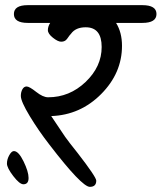

<svg xmlns="http://www.w3.org/2000/svg" viewBox="-20 -665 628 746"><path d="M88 -645H533Q588 -645 588 -610.5Q588 -576 533 -576H431Q454 -539 454 -487Q454 -381 373 -299.5Q292 -218 179 -214Q220 -152 233 -133.5Q246 -115 282 -70Q354 23 354 37Q354 61 329 61Q298 61 172 -103Q130 -157 95.5 -214Q61 -271 61 -292V-293Q61 -307 67 -318Q73 -329 83.5 -329Q94 -329 120.5 -308Q147 -287 167 -287Q250 -287 312.5 -346.5Q375 -406 375 -482.5Q375 -559 313 -559Q274 -559 256 -534Q251 -529 246 -521.5Q241 -514 237 -510Q230 -503 217.5 -503Q205 -503 185.5 -518.5Q166 -534 166 -548Q166 -562 175 -576H88Q34 -576 34 -610.5Q34 -645 88 -645ZM34 -78Q52 -78 71.5 -38Q91 2 91 26.5Q91 51 71 51Q56 51 31.5 19Q7 -13 7 -29.5Q7 -46 16 -62Q25 -78 34 -78Z"/></svg>

Font: Kalam
Style: Regular
Weight: 400
Designer: Lipi Raval (Devanagari and Latin), Jonny Pinhorn (Latin)
Foundry: Indian Type Foundry
Version: Version 2.001;PS 1.0;hotconv 1.0.79;makeotf.lib2.5.61930; tt